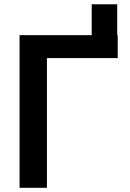

<svg xmlns="http://www.w3.org/2000/svg" viewBox="-20 -895 621 915"><path d="M541 -727.5V-618.2H203.6V0H73.2V-727.5H417V-874.5H538.6V-727.5Z"/></svg>

Font: Inter-SemiBold
Style: Regular
Weight: 600
Designer: Rasmus Andersson
Foundry: rsms
Version: Version 4.000;git-a52131595